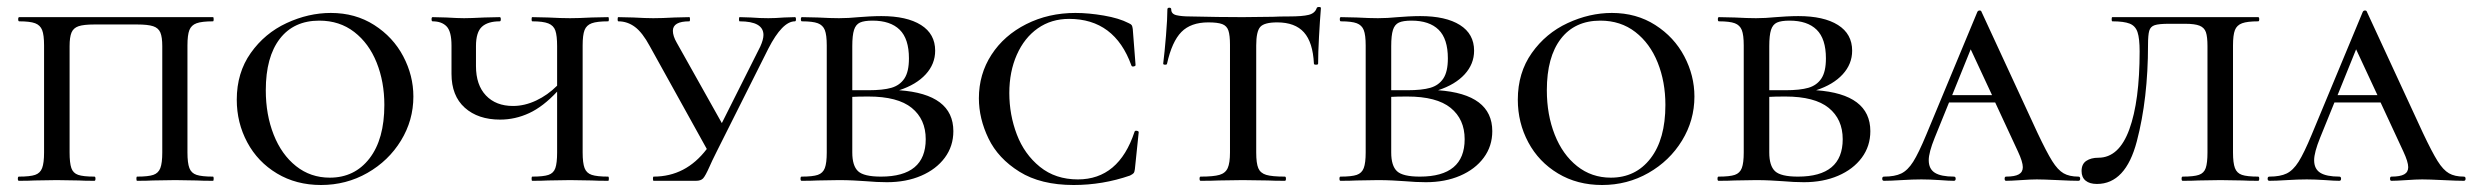

<svg xmlns="http://www.w3.org/2000/svg" viewBox="-20 -517 7070 549"><path d="M34 -12Q66 -12 80.5 -17Q95 -22 100.5 -36.5Q106 -51 106 -81V-387Q106 -417 100.5 -431Q95 -445 80.5 -450.5Q66 -456 35 -456Q32 -456 32 -462Q32 -468 35 -468H589Q591 -468 591 -462Q591 -456 589 -456Q557 -456 542 -450.5Q527 -445 521.5 -431Q516 -417 516 -387V-81Q516 -51 521.5 -36.5Q527 -22 542 -17Q557 -12 589 -12Q591 -12 591 -6Q591 0 589 0Q559 0 542 -1L481 -2L417 -1Q401 0 372 0Q370 0 370 -6Q370 -12 372 -12Q404 -12 418.5 -17Q433 -22 438.5 -36.5Q444 -51 444 -81V-385Q444 -411 438.5 -424Q433 -437 418 -442Q403 -447 372 -447H250Q219 -447 204.5 -442Q190 -437 184.5 -424Q179 -411 179 -385V-81Q179 -51 184 -36.5Q189 -22 203.5 -17Q218 -12 250 -12Q253 -12 253 -6Q253 0 250 0Q221 0 205 -1L142 -2L79 -1Q63 0 34 0Q31 0 31 -6Q31 -12 34 -12Z M657 -232Q657 -309 697 -365.5Q737 -422 799.5 -451Q862 -480 926 -480Q996 -480 1050 -445.5Q1104 -411 1133 -356Q1162 -301 1162 -241Q1162 -173 1126.5 -115Q1091 -57 1030.5 -22.5Q970 12 898 12Q827 12 772 -21Q717 -54 687 -110Q657 -166 657 -232ZM1079 -217Q1079 -283 1057 -338Q1035 -393 993 -425.5Q951 -458 893 -458Q820 -458 780 -406Q740 -354 740 -259Q740 -189 762.5 -132Q785 -75 826.5 -42Q868 -9 923 -9Q994 -9 1036.5 -64Q1079 -119 1079 -217Z M1719 0Q1689 0 1672 -1L1610 -2L1547 -1Q1531 0 1502 0Q1500 0 1500 -6Q1500 -12 1502 -12Q1534 -12 1548.5 -17Q1563 -22 1568 -36.5Q1573 -51 1573 -81V-255Q1533 -212 1493 -193.5Q1453 -175 1410 -175Q1347 -175 1309 -209Q1271 -243 1271 -306V-387Q1271 -427 1257 -441.5Q1243 -456 1217 -456Q1214 -456 1214 -462Q1214 -468 1217 -468L1256 -467Q1290 -465 1307 -465Q1325 -465 1365 -467L1409 -468Q1412 -468 1412 -462Q1412 -456 1409 -456Q1375 -456 1358 -440.5Q1341 -425 1341 -385V-328Q1341 -274 1369.5 -244Q1398 -214 1447 -214Q1480 -214 1513 -229.5Q1546 -245 1573 -272V-385Q1573 -415 1568 -429.5Q1563 -444 1548 -450Q1533 -456 1502 -456Q1500 -456 1500 -462Q1500 -468 1502 -468L1547 -467Q1585 -465 1610 -465Q1634 -465 1672 -467L1719 -468Q1721 -468 1721 -462Q1721 -456 1719 -456Q1687 -456 1672 -450.5Q1657 -445 1651.5 -431Q1646 -417 1646 -387V-81Q1646 -51 1651.5 -36.5Q1657 -22 1672 -17Q1687 -12 1719 -12Q1721 -12 1721 -6Q1721 0 1719 0Z M2253 -456Q2217 -456 2177 -378L2030 -85Q2014 -53 2009 -41Q1997 -14 1990.5 -7Q1984 0 1970 0H1849Q1847 0 1847 -6Q1847 -12 1849 -12Q1941 -12 2001 -91L1838 -385Q1817 -424 1795.5 -440Q1774 -456 1748 -456Q1746 -456 1746 -462Q1746 -468 1748 -468L1791 -467Q1827 -465 1848 -465Q1873 -465 1909 -467L1951 -468Q1953 -468 1953 -462Q1953 -456 1951 -456Q1904 -456 1904 -429Q1904 -414 1915 -395L2044 -165L2154 -384Q2163 -404 2163 -417Q2163 -456 2095 -456Q2093 -456 2093 -462Q2093 -468 2095 -468L2127 -467Q2153 -465 2177 -465Q2196 -465 2222 -467L2253 -468Q2256 -468 2256 -462Q2256 -456 2253 -456Z M2706 -142Q2706 -99 2681.5 -66Q2657 -33 2614 -14.5Q2571 4 2516 4Q2488 4 2454 1Q2440 0 2420.5 -1Q2401 -2 2379 -2L2318 -1Q2301 0 2272 0Q2269 0 2269 -6Q2269 -12 2272 -12Q2304 -12 2318.5 -17Q2333 -22 2338.5 -36.5Q2344 -51 2344 -81V-387Q2344 -417 2338.5 -431Q2333 -445 2318.5 -450.5Q2304 -456 2273 -456Q2270 -456 2270 -462Q2270 -468 2273 -468L2318 -467Q2356 -465 2379 -465Q2406 -465 2436 -468Q2446 -469 2465.5 -470Q2485 -471 2500 -471Q2573 -471 2613.5 -445.5Q2654 -420 2654 -372Q2654 -334 2627 -304.5Q2600 -275 2551 -259Q2706 -248 2706 -142ZM2417 -385V-259H2463Q2505 -259 2529 -266Q2553 -273 2566 -292.5Q2579 -312 2579 -350Q2579 -406 2552.5 -432Q2526 -458 2475 -458Q2451 -458 2439 -452.5Q2427 -447 2422 -431.5Q2417 -416 2417 -385ZM2627 -119Q2627 -176 2587 -208.5Q2547 -241 2463 -241Q2432 -241 2417 -240V-81Q2417 -43 2433.5 -27.5Q2450 -12 2499 -12Q2627 -12 2627 -119Z M3207 -451Q3214 -448 3216 -445Q3218 -442 3219 -434L3227 -331Q3227 -328 3221.5 -327Q3216 -326 3215 -330Q3167 -463 3037 -463Q2986 -463 2947.5 -436Q2909 -409 2887.5 -360.5Q2866 -312 2866 -251Q2866 -189 2887.5 -132.5Q2909 -76 2953.5 -40Q2998 -4 3062 -4Q3179 -4 3224 -140Q3225 -144 3230.5 -143Q3236 -142 3236 -139L3225 -33Q3224 -25 3221.5 -22Q3219 -19 3211 -15Q3133 12 3050 12Q2956 12 2895 -26Q2834 -64 2806.5 -121Q2779 -178 2779 -236Q2779 -305 2815 -360.5Q2851 -416 2914.5 -448Q2978 -480 3055 -480Q3093 -480 3136.5 -472.5Q3180 -465 3207 -451Z M3317 -335Q3317 -332 3311.5 -332Q3306 -332 3306 -335Q3310 -366 3314 -415Q3318 -464 3318 -490Q3318 -495 3323.5 -495Q3329 -495 3329 -490Q3329 -477 3344 -473.5Q3359 -470 3382 -470Q3468 -468 3533 -468L3620 -469Q3637 -470 3666 -470Q3704 -470 3722 -474.5Q3740 -479 3745 -494Q3746 -497 3751.5 -497Q3757 -497 3757 -494Q3754 -457 3751.5 -411.5Q3749 -366 3749 -335Q3749 -332 3743 -332Q3737 -332 3737 -335Q3734 -396 3708.5 -424.5Q3683 -453 3632 -453Q3595 -453 3583.5 -440Q3572 -427 3572 -387V-81Q3572 -50 3578 -36Q3584 -22 3600.5 -17Q3617 -12 3654 -12Q3657 -12 3657 -6Q3657 0 3654 0Q3623 0 3605 -1L3533 -2L3465 -1Q3446 0 3413 0Q3410 0 3410 -6Q3410 -12 3413 -12Q3450 -12 3467 -17Q3484 -22 3490.5 -36.5Q3497 -51 3497 -81V-389Q3497 -416 3492.5 -429.5Q3488 -443 3475 -448Q3462 -453 3435 -453Q3385 -453 3358 -425.5Q3331 -398 3317 -335Z M4247 -142Q4247 -99 4222.5 -66Q4198 -33 4155 -14.5Q4112 4 4057 4Q4029 4 3995 1Q3981 0 3961.5 -1Q3942 -2 3920 -2L3859 -1Q3842 0 3813 0Q3810 0 3810 -6Q3810 -12 3813 -12Q3845 -12 3859.5 -17Q3874 -22 3879.5 -36.5Q3885 -51 3885 -81V-387Q3885 -417 3879.5 -431Q3874 -445 3859.5 -450.5Q3845 -456 3814 -456Q3811 -456 3811 -462Q3811 -468 3814 -468L3859 -467Q3897 -465 3920 -465Q3947 -465 3977 -468Q3987 -469 4006.5 -470Q4026 -471 4041 -471Q4114 -471 4154.5 -445.5Q4195 -420 4195 -372Q4195 -334 4168 -304.5Q4141 -275 4092 -259Q4247 -248 4247 -142ZM3958 -385V-259H4004Q4046 -259 4070 -266Q4094 -273 4107 -292.5Q4120 -312 4120 -350Q4120 -406 4093.5 -432Q4067 -458 4016 -458Q3992 -458 3980 -452.5Q3968 -447 3963 -431.5Q3958 -416 3958 -385ZM4168 -119Q4168 -176 4128 -208.5Q4088 -241 4004 -241Q3973 -241 3958 -240V-81Q3958 -43 3974.5 -27.5Q3991 -12 4040 -12Q4168 -12 4168 -119Z M4320 -232Q4320 -309 4360 -365.5Q4400 -422 4462.5 -451Q4525 -480 4589 -480Q4659 -480 4713 -445.5Q4767 -411 4796 -356Q4825 -301 4825 -241Q4825 -173 4789.5 -115Q4754 -57 4693.5 -22.5Q4633 12 4561 12Q4490 12 4435 -21Q4380 -54 4350 -110Q4320 -166 4320 -232ZM4742 -217Q4742 -283 4720 -338Q4698 -393 4656 -425.5Q4614 -458 4556 -458Q4483 -458 4443 -406Q4403 -354 4403 -259Q4403 -189 4425.5 -132Q4448 -75 4489.5 -42Q4531 -9 4586 -9Q4657 -9 4699.5 -64Q4742 -119 4742 -217Z M5328 -142Q5328 -99 5303.5 -66Q5279 -33 5236 -14.5Q5193 4 5138 4Q5110 4 5076 1Q5062 0 5042.5 -1Q5023 -2 5001 -2L4940 -1Q4923 0 4894 0Q4891 0 4891 -6Q4891 -12 4894 -12Q4926 -12 4940.5 -17Q4955 -22 4960.5 -36.5Q4966 -51 4966 -81V-387Q4966 -417 4960.5 -431Q4955 -445 4940.5 -450.5Q4926 -456 4895 -456Q4892 -456 4892 -462Q4892 -468 4895 -468L4940 -467Q4978 -465 5001 -465Q5028 -465 5058 -468Q5068 -469 5087.5 -470Q5107 -471 5122 -471Q5195 -471 5235.5 -445.5Q5276 -420 5276 -372Q5276 -334 5249 -304.5Q5222 -275 5173 -259Q5328 -248 5328 -142ZM5039 -385V-259H5085Q5127 -259 5151 -266Q5175 -273 5188 -292.5Q5201 -312 5201 -350Q5201 -406 5174.5 -432Q5148 -458 5097 -458Q5073 -458 5061 -452.5Q5049 -447 5044 -431.5Q5039 -416 5039 -385ZM5249 -119Q5249 -176 5209 -208.5Q5169 -241 5085 -241Q5054 -241 5039 -240V-81Q5039 -43 5055.5 -27.5Q5072 -12 5121 -12Q5249 -12 5249 -119Z M5923 0Q5904 0 5864 -2Q5822 -4 5804 -4Q5787 -4 5759 -2Q5729 0 5716 0Q5712 0 5712 -6Q5712 -12 5716 -12Q5741 -12 5752.5 -18.5Q5764 -25 5764 -39Q5764 -54 5750 -84L5685 -224H5553L5512 -123Q5495 -81 5495 -59Q5495 -34 5512.5 -23Q5530 -12 5567 -12Q5572 -12 5572 -6Q5572 0 5567 0Q5553 0 5527 -2Q5497 -4 5474 -4Q5449 -4 5417 -2Q5385 0 5367 0Q5362 0 5362 -6Q5362 -12 5367 -12Q5398 -12 5416.5 -21Q5435 -30 5450.5 -54.5Q5466 -79 5488 -132L5634 -483Q5636 -487 5640.5 -487Q5645 -487 5646 -483L5806 -137Q5832 -82 5848 -56.5Q5864 -31 5880.5 -21.5Q5897 -12 5923 -12Q5928 -12 5928 -6Q5928 0 5923 0ZM5676 -245 5615 -376 5562 -245Z M6182 -449Q6153 -449 6141 -445Q6129 -441 6125.5 -429Q6122 -417 6122 -389Q6122 -235 6090 -113Q6058 9 5976 9Q5955 9 5943.5 -0.5Q5932 -10 5932 -28Q5932 -48 5945.5 -57Q5959 -66 5980 -66Q6039 -66 6068.5 -147Q6098 -228 6098 -370Q6098 -407 6092 -425Q6086 -443 6069.5 -449.5Q6053 -456 6020 -456Q6018 -456 6018 -462Q6018 -468 6020 -468H6437Q6440 -468 6440 -462Q6440 -456 6437 -456Q6406 -456 6391 -450.5Q6376 -445 6370.5 -431Q6365 -417 6365 -387V-81Q6365 -51 6370.5 -36.5Q6376 -22 6390.5 -17Q6405 -12 6437 -12Q6440 -12 6440 -6Q6440 0 6437 0Q6408 0 6392 -1L6329 -2L6266 -1Q6250 0 6221 0Q6218 0 6218 -6Q6218 -12 6221 -12Q6253 -12 6267.5 -17Q6282 -22 6287 -36.5Q6292 -51 6292 -81V-385Q6292 -412 6287.5 -425Q6283 -438 6269.5 -443.5Q6256 -449 6228 -449Z M7025 0Q7006 0 6966 -2Q6924 -4 6906 -4Q6889 -4 6861 -2Q6831 0 6818 0Q6814 0 6814 -6Q6814 -12 6818 -12Q6843 -12 6854.5 -18.5Q6866 -25 6866 -39Q6866 -54 6852 -84L6787 -224H6655L6614 -123Q6597 -81 6597 -59Q6597 -34 6614.5 -23Q6632 -12 6669 -12Q6674 -12 6674 -6Q6674 0 6669 0Q6655 0 6629 -2Q6599 -4 6576 -4Q6551 -4 6519 -2Q6487 0 6469 0Q6464 0 6464 -6Q6464 -12 6469 -12Q6500 -12 6518.5 -21Q6537 -30 6552.5 -54.5Q6568 -79 6590 -132L6736 -483Q6738 -487 6742.5 -487Q6747 -487 6748 -483L6908 -137Q6934 -82 6950 -56.5Q6966 -31 6982.5 -21.5Q6999 -12 7025 -12Q7030 -12 7030 -6Q7030 0 7025 0ZM6778 -245 6717 -376 6664 -245Z"/></svg>

Font: Cormorant SC Medium
Style: Regular
Weight: 500
Designer: Christian Thalmann (Catharsis Fonts)
Version: Version 3.000